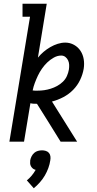

<svg xmlns="http://www.w3.org/2000/svg" viewBox="-20 -755 515 1023"><path d="M30 0 140 -666H100V-735H229L182 -448Q196 -465 212.5 -479Q229 -493 248 -504Q267 -515 287.5 -521.5Q308 -528 328 -528Q353 -528 374.5 -516Q396 -504 409 -484Q422 -464 426 -439.5Q430 -415 426 -389Q421 -359 407 -329.5Q393 -300 370 -276.5Q347 -253 317.5 -237.5Q288 -222 257 -214L391 0H303L236 -108L177 -202H175Q166 -202 157.5 -202.5Q149 -203 142 -205L108 0ZM180 -272Q198 -272 215.5 -274.5Q233 -277 250.5 -282.5Q268 -288 284.5 -297Q301 -306 315 -319.5Q329 -333 336.5 -350Q344 -367 347 -384Q349 -397 348.5 -409.5Q348 -422 343 -433Q338 -444 328.5 -451.5Q319 -459 306 -459Q286 -459 266.5 -448Q247 -437 231.5 -422Q216 -407 203.5 -389Q191 -371 182 -352Q173 -333 165.5 -313Q158 -293 154 -273Q160 -272 167 -272Q174 -272 180 -272ZM160 248 123 206Q137 195 149 180.5Q161 166 170 150Q161 148 155 143Q149 138 145 131Q141 124 140.5 115.5Q140 107 141 99Q143 88 148.5 77.5Q154 67 162.5 59.5Q171 52 182 49Q193 46 204 46Q214 46 224 49Q234 52 240.5 59.5Q247 67 248.5 77.5Q250 88 248 99Q245 120 237.5 140.5Q230 161 219 180Q208 199 192.5 216.5Q177 234 160 248Z"/></svg>

Font: Iosevka QP
Style: Italic
Weight: 400
Italic angle: -9°
Designer: Belleve Invis
Foundry: Belleve Invis
Version: Version 20.0.0; ttfautohint (v1.8.4)